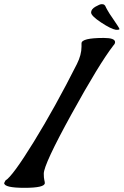

<svg xmlns="http://www.w3.org/2000/svg" viewBox="-47 -883 593 921"><path d="M163 -50Q163 -30 165.5 -20Q168 -10 168 -5Q168 18 70.5 18Q-27 18 -27 -5L-21 -17Q13 -37 115 -202.5Q217 -368 322 -576Q344 -620 344 -659V-675Q344 -701 451 -701Q505 -701 505 -681Q505 -673 497 -665Q429 -577 296 -335.5Q163 -94 163 -50ZM462 -846 468 -835Q478 -817 493 -796Q526 -748 526 -744Q526 -740 516 -740H509Q485 -744 437.5 -775.5Q390 -807 390 -823Q390 -839 411 -851Q432 -863 440.5 -863Q449 -863 452.5 -860.5Q456 -858 457.5 -855.5Q459 -853 462 -846Z"/></svg>

Font: Condiment
Style: Regular
Weight: 400
Designer: Angel Koziupa, Alejandro Paul
Foundry: Angel Koziupa, Alejandro Paul
Version: Version 1.001